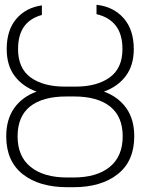

<svg xmlns="http://www.w3.org/2000/svg" viewBox="-20 -780 593 810"><path d="M299.3 -414.6Q389.2 -414.6 442.9 -453.4Q496.6 -492.2 496.6 -572.8Q496.6 -635.3 468.5 -671.6Q440.4 -708 387.2 -720.2V-759.8Q458.5 -752 501.5 -703.4Q544.4 -654.8 544.4 -572.8Q544.4 -504.4 510.7 -459.5Q477.1 -414.6 418.5 -393.6Q479.5 -371.1 512.9 -323.7Q546.4 -276.4 546.4 -205.1Q546.4 -100.6 476.8 -45.4Q407.2 9.8 289.6 9.8H264.2Q145.5 9.8 75.9 -45.2Q6.3 -100.1 6.3 -204.6Q6.3 -276.4 39.8 -323.7Q73.2 -371.1 134.3 -393.6Q75.7 -414.6 42 -459.2Q8.3 -503.9 8.3 -572.8Q8.3 -652.8 48.6 -700.2Q88.9 -747.6 156.7 -757.3V-716.8Q107.4 -703.6 81.8 -668.2Q56.2 -632.8 56.2 -572.8Q56.2 -491.7 109.6 -453.1Q163.1 -414.6 253.4 -414.6ZM292.5 -373H260.3Q160.2 -373 107.2 -331.1Q54.2 -289.1 54.2 -204.6Q54.2 -120.1 109.4 -75.7Q164.6 -31.2 263.2 -31.2H289.6Q388.2 -31.2 442.9 -75.7Q497.6 -120.1 497.6 -205.1Q497.6 -288.6 444.3 -330.8Q391.1 -373 292.5 -373Z"/></svg>

Font: Inter Display ExtraLight
Style: Regular
Weight: 200
Designer: Rasmus Andersson
Foundry: rsms
Version: Version 4.000;git-a52131595